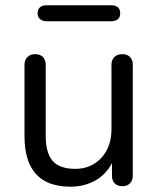

<svg xmlns="http://www.w3.org/2000/svg" viewBox="-20 -703 601 730"><path d="M248 6.8Q73.2 6.8 73.2 -185.1V-457Q73.2 -475.1 84.2 -486.1Q95.2 -497.1 114 -497.1Q132.8 -497.1 143.3 -486.1Q153.8 -475.1 153.8 -457V-187Q153.8 -122.1 179.9 -91.6Q206.1 -61 266.1 -61Q326.2 -61 365 -102.5Q403.8 -144 403.8 -211.9V-457Q403.8 -475.1 414.8 -486.1Q425.8 -497.1 444.8 -497.1Q463.9 -497.1 474.4 -486.1Q484.9 -475.1 484.9 -457V-34.2Q484.9 -17.1 474.4 -6.1Q463.9 4.9 445.3 4.9Q426.8 4.9 416.3 -5.6Q405.8 -16.1 405.8 -33.2V-83Q382.8 -39.1 341.3 -16.1Q299.8 6.8 248 6.8ZM400.9 -683.1Q437 -683.1 437 -652.6Q437 -622.1 400.9 -622.1H159.2Q142.1 -622.1 132.6 -630.1Q123 -638.2 123 -651.9Q123 -683.1 159.2 -683.1Z"/></svg>

Font: Nunito-Regular
Style: Regular
Weight: 400
Designer: Vernon Adams
Foundry: newtypography
Version: Version 3.000